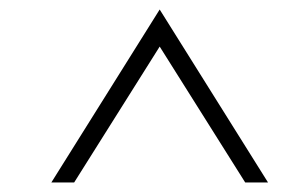

<svg xmlns="http://www.w3.org/2000/svg" viewBox="-20 -720 620 404"><path d="M88 -336H136L316 -622L496 -336H544L316 -700Z"/></svg>

Font: Old Standard
Style: Italic
Weight: 400
Italic angle: -15.2°
Designer: Alexey Kryukov <alexios@thessalonica.org.ru>
Version: Version 2.0